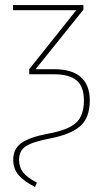

<svg xmlns="http://www.w3.org/2000/svg" viewBox="-20 -539 405 755"><path d="M32 89Q32 46 64.5 23Q97 0 172 -14Q248 -28 279 -56Q310 -84 310 -144Q310 -198 281.5 -222.5Q253 -247 191 -247H95V-267L280 -499H31V-519H308V-501L120 -267H191Q333 -267 333 -144Q333 -77 296.5 -44Q260 -11 179 5Q110 18 82.5 35.5Q55 53 55 89Q55 119 71.5 139.5Q88 160 125 179L118 196Q75 175 53.5 150Q32 125 32 89Z"/></svg>

Font: Fira Sans Extra Condensed Thin
Style: Regular
Weight: 250
Width: 1
Designer: Carrois Corporate & Edenspiekermann AG
Foundry: Carrois Corporate GbR & Edenspiekermann AG
Version: Version 4.203